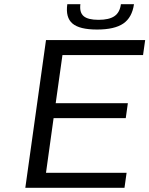

<svg xmlns="http://www.w3.org/2000/svg" viewBox="-20 -890 708 910"><path d="M658 -629H276L244 -401H586L576 -330H234L198 -71H580L570 0H100L198 -700H668ZM615 -870Q606 -807 564.5 -778.5Q523 -750 440 -750Q357 -750 323.5 -778.5Q290 -807 299 -870H361Q356 -831 376.5 -813.5Q397 -796 447 -796Q497 -796 522.5 -813.5Q548 -831 553 -870Z"/></svg>

Font: Fivo Sans Modern
Style: Italic
Weight: 400
Designer: Alexander Slobzheninov
Foundry: Alexander Slobzheninov
Version: 1.0